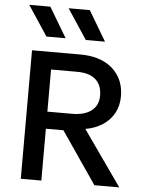

<svg xmlns="http://www.w3.org/2000/svg" viewBox="-62 -993 787 1042"><g transform="rotate(5 332.0 -472.0)"><path d="M91 0V-700H355.5Q428.5 -700 481.8 -674.8Q535 -649.5 564.2 -603Q593.5 -556.5 593.5 -492.5Q593.5 -440.5 571.2 -400.5Q549 -360.5 509 -334.8Q469 -309 416.5 -300L627.5 0H492L298.5 -282.5H203V0ZM203 -375.5H337Q405 -375.5 442.8 -404.5Q480.5 -433.5 480.5 -487.5Q480.5 -543 446.8 -574Q413 -605 345 -605H203ZM481.5 -781H377L269 -944.5H384.5ZM267 -781H162.5L54.5 -944.5H169.5Z"/></g></svg>

Font: Geologica Roman
Style: Regular
Weight: 400
Designer: Sindre Bremnes, Frode Helland
Foundry: Monokrom Skriftforlag AS
Version: Version 1.010;gftools[0.9.28]